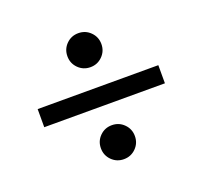

<svg xmlns="http://www.w3.org/2000/svg" viewBox="-92 -680 733 695"><g transform="rotate(-20 274.5 -332.5)"><path d="M506.8 -366.7V-296.9H42V-366.7ZM273.9 -89.4Q246.6 -89.4 227.5 -108.4Q208.5 -127.4 208.5 -154.8Q208.5 -182.1 227.5 -201.2Q246.6 -220.2 273.9 -220.2Q301.3 -220.2 320.3 -201.2Q339.4 -182.1 339.4 -154.8Q339.4 -127.4 320.3 -108.4Q301.3 -89.4 273.9 -89.4ZM273.9 -443.8Q246.6 -443.8 227.5 -462.9Q208.5 -481.9 208.5 -509.3Q208.5 -536.6 227.5 -555.7Q246.6 -574.7 273.9 -574.7Q301.3 -574.7 320.3 -555.7Q339.4 -536.6 339.4 -509.3Q339.4 -481.9 320.3 -462.9Q301.3 -443.8 273.9 -443.8Z"/></g></svg>

Font: Tinos
Style: Bold
Weight: 700
Designer: Steve Matteson
Foundry: Monotype Imaging Inc.
Version: Version 1.23